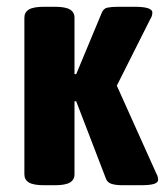

<svg xmlns="http://www.w3.org/2000/svg" viewBox="-20 -545 492 567"><path d="M110 2Q79 2 65.5 -6Q52 -14 52 -30V-493Q52 -509 65.5 -517Q79 -525 110 -525H142Q173 -525 186.5 -517Q200 -509 200 -493V-326H205L280 -506Q285 -520 297.5 -522.5Q310 -525 329 -525H376Q405 -525 417.5 -520.5Q430 -516 430 -508Q430 -505 429 -500Q428 -495 423 -487L325 -292L441 -34Q445 -27 446 -22Q447 -17 447 -14Q447 -6 435 -2Q423 2 395 2H342Q322 2 309.5 -2Q297 -6 293 -17L205 -246H200V-30Q200 -14 186.5 -6Q173 2 142 2Z"/></svg>

Font: Asap Condensed VF Beta
Style: Regular
Weight: 400
Designer: Pablo Cosgaya
Foundry: Omnibus-Type
Version: Version 1.008